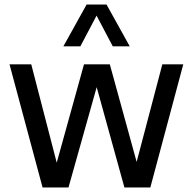

<svg xmlns="http://www.w3.org/2000/svg" viewBox="-20 -828 852 848"><path d="M168 0 22 -544H118L230.5 -109.5L351 -544H465L583.5 -113L697 -544H789.5L644 0H529.5L407 -443L282.5 0ZM260 -623.5 362.5 -808H450.5L553 -623.5H478L406.5 -759L335 -623.5Z"/></svg>

Font: Encode Sans SemiCondensed SemiCondensed Medium
Style: Regular
Weight: 500
Width: 4
Designer: Multiple Designers
Foundry: Impallari Type
Version: Version 3.000; ttfautohint (v1.8.3) -l 8 -r 50 -G 200 -x 14 